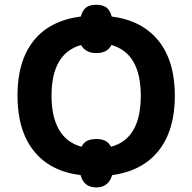

<svg xmlns="http://www.w3.org/2000/svg" viewBox="-20 -739 816 815"><path d="M722.2 -332.5Q722.2 -187 654.1 -100.3Q585.9 -13.7 456.1 4.4Q440.4 56.6 389.2 56.6Q335.4 56.6 322.3 4.4Q192.4 -11.7 123.3 -98.6Q54.2 -185.5 54.2 -333.5Q54.2 -480 122.6 -565.9Q190.9 -651.9 323.2 -668.9Q330.6 -696.3 345.9 -707.5Q361.3 -718.8 389.2 -718.8Q413.1 -718.8 429.4 -708.7Q445.8 -698.7 454.1 -668.9Q584 -651.9 653.1 -565.7Q722.2 -479.5 722.2 -332.5ZM198.7 -332.5Q198.7 -242.7 231 -187.7Q263.2 -132.8 326.2 -116.2Q335.9 -135.3 351.6 -142.1Q367.2 -148.9 389.2 -148.9Q409.7 -148.9 425.3 -142.1Q440.9 -135.3 451.2 -116.2Q577.6 -149.4 577.6 -332.5Q577.6 -512.7 453.1 -547.9Q435.5 -513.7 389.2 -513.7Q342.8 -513.7 324.2 -547.9Q198.7 -512.7 198.7 -332.5Z"/></svg>

Font: Bpm'online Open Sans
Style: Bold
Weight: 700
Foundry: Ascender Corporation
Version: Version 1.10